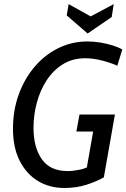

<svg xmlns="http://www.w3.org/2000/svg" viewBox="-20 -920 628 954"><path d="M299.5 14Q225.5 14 168 -21Q110.5 -56 77.5 -121.8Q44.5 -187.5 44.5 -280Q44.5 -372 73.2 -451Q102 -530 152.5 -589Q203 -648 270.2 -681Q337.5 -714 414 -714Q445 -714 477.5 -708.8Q510 -703.5 539 -694.5Q568 -685.5 587.5 -674L563 -593.5Q529 -608.5 486.2 -619.5Q443.5 -630.5 403 -630.5Q340.5 -630.5 292.5 -600.8Q244.5 -571 212 -521.2Q179.5 -471.5 163 -410Q146.5 -348.5 146.5 -284.5Q146.5 -188 187.8 -129Q229 -70 316.5 -70Q341 -70 375.8 -76.8Q410.5 -83.5 439.5 -104L404.5 -48L450 -307.5L484 -266.5H359.5L375 -351H551L496 -39Q458.5 -17.5 409 -1.8Q359.5 14 299.5 14ZM415.5 -753.5 311.5 -843.5 321 -899.5 430.5 -838.5 545 -899.5 535 -835.5Z"/></svg>

Font: Cabin
Style: Italic
Weight: 400
Width: 4
Italic angle: -10°
Designer: Pablo Impallari
Foundry: Pablo Impallari. http://www.impallari.com Igino Marini. http://www.ikern.com
Version: Version 3.001